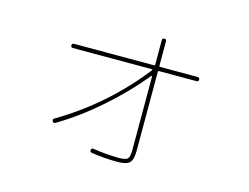

<svg xmlns="http://www.w3.org/2000/svg" viewBox="-87 -759 1175 905"><g transform="rotate(15 500.0 -307.0)"><path d="M206.1 -461.9Q196.3 -461.9 196.3 -472.2Q196.3 -482.4 206.1 -482.4H596.7Q601.6 -482.4 601.6 -487.3V-606.4Q601.6 -616.2 611.8 -616.2Q622.1 -616.2 622.1 -606.4V-487.3Q622.1 -482.4 627 -482.4H809.6Q819.3 -482.4 819.8 -472.2Q820.3 -461.9 809.6 -461.9H627Q622.1 -461.9 622.1 -457V-72.3Q622.1 -28.3 606.9 -13.2Q591.8 2 547.9 2Q482.4 2 419.9 -7.8Q410.2 -9.8 412.1 -20Q414.1 -30.3 422.9 -28.3Q484.4 -18.6 547.9 -17.6Q583 -17.6 592.3 -27.3Q601.6 -37.1 601.6 -72.3V-429.7Q601.6 -430.7 600.1 -431.2Q598.6 -431.6 597.7 -430.7Q519.5 -335 419.9 -247.6Q320.3 -160.2 217.8 -99.6Q209 -94.7 204.1 -104Q199.2 -113.3 208 -118.2Q432.6 -251 593.8 -457Q595.7 -461.9 592.8 -461.9Z"/></g></svg>

Font: Rounded-X Mgen+ 2m thin
Style: Regular
Weight: 100
Designer: [Source Han Sans]
Ryoko NISHIZUKA  (kana & ideographs); Paul D. Hunt (Latin, Greek & Cyrillic); Wenlong ZHANG  (bopomofo
Version: Version 1.059.20150602